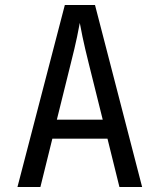

<svg xmlns="http://www.w3.org/2000/svg" viewBox="-20 -750 640 770"><path d="M50 0 240 -730H361L550 0H459L411 -194H190L142 0ZM208 -270H392L336 -495Q320 -559 311 -602Q302 -645 300 -658Q298 -645 289 -602Q280 -559 264 -496Z"/></svg>

Font: JetBrainsMono NFM
Style: Regular
Weight: 400
Monospace: yes
Designer: Philipp Nurullin, Konstantin Bulenkov
Foundry: JetBrains
Version: Version 2.304; ttfautohint (v1.8.4.7-5d5b);Nerd Fonts 3.3.0